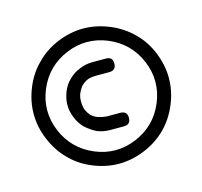

<svg xmlns="http://www.w3.org/2000/svg" viewBox="-69 -474 577 548"><g transform="rotate(-15 220.0 -199.5)"><path d="M361.3 -58.6Q334 -31.2 295.9 -15.6Q257.8 0 219.7 0Q181.6 0 143.6 -15.6Q105.5 -31.2 79.1 -58.6Q51.8 -85.9 36.1 -124Q20.5 -161.1 20.5 -200.2Q20.5 -238.3 36.1 -276.4Q51.8 -314.5 79.1 -340.8Q105.5 -368.2 143.6 -383.8Q181.6 -399.4 219.7 -399.4Q257.8 -399.4 295.9 -383.8Q334 -368.2 361.3 -340.8Q388.7 -314.5 404.3 -276.4Q419.9 -238.3 419.9 -200.2Q419.9 -161.1 404.3 -124Q388.7 -85.9 361.3 -58.6ZM379.9 -200.2Q379.9 -230.5 367.2 -260.7Q354.5 -291 333 -312.5Q311.5 -334 281.2 -346.7Q251 -359.4 219.7 -359.4Q189.5 -359.4 159.2 -346.7Q128.9 -334 107.4 -312.5Q85.9 -291 73.2 -260.7Q60.5 -230.5 60.5 -200.2Q60.5 -168.9 73.2 -138.7Q85.9 -108.4 107.4 -86.9Q128.9 -65.4 159.2 -52.7Q189.5 -40 219.7 -40Q251 -40 281.2 -52.7Q311.5 -65.4 333 -86.9Q354.5 -108.4 367.2 -138.7Q379.9 -168.9 379.9 -200.2ZM260.7 -299.8Q280.3 -299.8 280.3 -280.3Q280.3 -259.8 259.8 -259.8Q243.2 -259.8 239.3 -259.8Q235.4 -259.8 219.7 -259.8Q206.1 -259.8 195.3 -255.9Q184.6 -251 176.8 -243.2Q169.9 -235.4 165 -224.6Q160.2 -213.9 160.2 -200.2Q160.2 -185.5 164.1 -174.8Q168.9 -164.1 175.8 -156.2Q184.6 -148.4 195.3 -144.5Q207 -140.6 219.7 -139.6Q240.2 -139.6 243.2 -139.6Q245.1 -139.6 259.8 -139.6Q280.3 -139.6 280.3 -120.1Q280.3 -99.6 260.7 -99.6Q247.1 -99.6 243.2 -99.6Q240.2 -99.6 219.7 -99.6Q200.2 -99.6 182.6 -106.4Q166 -114.3 149.4 -128.9Q135.7 -142.6 127.9 -162.1Q120.1 -180.7 120.1 -200.2Q120.1 -218.8 127.9 -238.3Q135.7 -257.8 149.4 -270.5Q164.1 -285.2 182.6 -292Q201.2 -299.8 219.7 -299.8Q235.4 -299.8 239.3 -299.8Q243.2 -299.8 260.7 -299.8Z"/></g></svg>

Font: Demofont
Style: Regular
Weight: 400
Version: Version 1.0